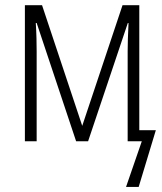

<svg xmlns="http://www.w3.org/2000/svg" viewBox="-20 -551 632 749"><path d="M587.9 -43 521 178.2H471.7L533.2 0H478V-350.6Q478 -371.6 478.8 -398.4Q479.5 -425.3 481.4 -460.9H478.5L323.7 0H276.9L123 -461.4H119.6Q121.6 -430.2 122.3 -401.6Q123 -373 123 -350.6V0H77.1V-530.8H144L300.8 -60.1L458 -530.8H523.4V-43Z"/></svg>

Font: Open Sans SemiCondensed Light
Style: Regular
Weight: 300
Width: 4
Designer: Monotype Design Team
Foundry: Monotype Imaging Inc.
Version: Version 3.000